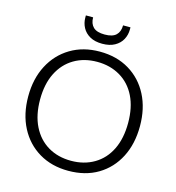

<svg xmlns="http://www.w3.org/2000/svg" viewBox="-129 -1006 1035 1127"><g transform="rotate(15 388.5 -442.0)"><path d="M388 12Q287 12 210.5 -33.5Q134 -79 91.5 -160.5Q49 -242 49 -350Q49 -457 91.5 -538.5Q134 -620 210.5 -666Q287 -712 388 -712Q491 -712 567.5 -666Q644 -620 686 -538.5Q728 -457 728 -350Q728 -242 686 -160.5Q644 -79 568 -33.5Q492 12 388 12ZM389 -49Q468 -49 529 -85Q590 -121 623 -188.5Q656 -256 656 -350Q656 -444 623 -511Q590 -578 529 -614Q468 -650 389 -650Q309 -650 248.5 -614Q188 -578 154.5 -511Q121 -444 121 -350Q121 -256 154.5 -188.5Q188 -121 248.5 -85Q309 -49 389 -49ZM388 -760Q343 -760 313 -777Q283 -794 268 -822Q253 -850 253 -883V-896H297Q297 -858 318.5 -837Q340 -816 388 -816Q436 -816 457.5 -837Q479 -858 479 -896H524V-883Q524 -850 509 -822Q494 -794 463.5 -777Q433 -760 388 -760Z"/></g></svg>

Font: DM Sans 18pt Light
Style: Regular
Weight: 300
Designer: Colophon Foundry, Jonny Pinhorn
Foundry: Colophon Foundry
Version: Version 4.004;gftools[0.9.30]